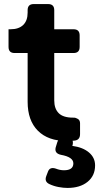

<svg xmlns="http://www.w3.org/2000/svg" viewBox="-20 -688 488 945"><path d="M309 6Q217 6 166.5 -44.5Q116 -95 116 -187V-427H52Q22 -427 22 -457V-544H32Q72 -544 94 -565Q116 -586 116 -626V-638Q116 -668 146 -668H217Q247 -668 247 -638V-544H342Q372 -544 372 -514V-457Q372 -427 342 -427H247V-194Q247 -153 269 -131Q291 -109 339 -109H343Q353 -109 363.5 -102.5Q374 -96 374 -81V-28Q374 1 347 4Q337 5 327 5.5Q317 6 309 6ZM312 237Q292 237 268 232.5Q244 228 223 218Q197 206 208 178L216 157Q225 132 255 142Q275 150 295 150Q341 150 341 116Q341 85 280 74Q247 67 254 38L261 15Q268 -10 294 -10H311Q326 -10 333.5 -1.5Q341 7 338 23L336 30Q388 37 418 62.5Q448 88 448 126Q448 177 411 207Q374 237 312 237Z"/></svg>

Font: Pitagon Sans Text
Style: Bold
Weight: 700
Designer: Travis Tran
Foundry: Pitagon
Version: Version 1.001; ttfautohint (v1.8.4.7-5d5b);gftools[0.9.26]